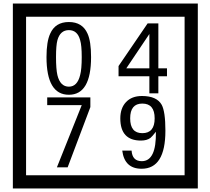

<svg xmlns="http://www.w3.org/2000/svg" viewBox="-20 -980 1195 1090"><path d="M1103 90H53V-960H1103ZM1028 15V-885H128V15ZM497 -656Q497 -442 371 -442Q244 -442 244 -656Q244 -744 265 -789Q294 -855 371 -855Q448 -855 477 -789Q497 -745 497 -656ZM444 -656Q444 -723 435 -752Q420 -809 371 -809Q322 -809 306 -752Q298 -723 298 -656Q298 -587 306 -553Q322 -488 371 -488Q419 -488 435 -554Q444 -587 444 -656ZM928 -547H879V-450H828V-547H653V-605L818 -847H879V-592H928ZM828 -592V-787L697 -592ZM493 -372 364 -30H303L444 -383H248V-427H493ZM919 -238Q919 -22 784 -22Q687 -22 674 -125H727Q731 -65 785 -65Q868 -65 865 -232Q844 -205 834 -197Q814 -182 780 -182Q663 -182 663 -308Q663 -366 695.5 -400.5Q728 -435 786 -435Q870 -435 898 -385Q919 -346 919 -238ZM858 -308Q858 -392 788 -392Q719 -392 719 -308Q719 -224 788 -224Q858 -224 858 -308Z"/></svg>

Font: Unicode BMP Fallback SIL
Style: Regular
Weight: 400
Foundry: NRSI, SIL International
Version: Version 5.1 Based on Unicode 5.1